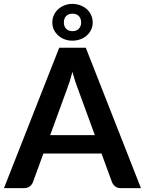

<svg xmlns="http://www.w3.org/2000/svg" viewBox="-26 -969 746 989"><path d="M462.5 -273 374.5 -513.5Q368 -529.5 361 -551.5Q354 -573.5 347 -599Q340.5 -573.5 333.5 -551.2Q326.5 -529 320 -512.5L232.5 -273ZM700 0H596Q578.5 0 567.5 -8.8Q556.5 -17.5 551 -30.5L497 -178H197.5L143.5 -30.5Q139.5 -19 128 -9.5Q116.5 0 99.5 0H-5.5L279 -723H416ZM243.5 -853Q243.5 -874.5 252 -892.2Q260.5 -910 274.8 -922.5Q289 -935 307.5 -942Q326 -949 346.5 -949Q367.5 -949 386.8 -942Q406 -935 420.2 -922.5Q434.5 -910 443 -892.2Q451.5 -874.5 451.5 -853Q451.5 -832 443 -815Q434.5 -798 420.2 -785.5Q406 -773 386.8 -766.2Q367.5 -759.5 346.5 -759.5Q326 -759.5 307.5 -766.2Q289 -773 274.8 -785.5Q260.5 -798 252 -815Q243.5 -832 243.5 -853ZM303 -853Q303 -833.5 314.5 -821Q326 -808.5 348 -808.5Q368 -808.5 380 -821Q392 -833.5 392 -853Q392 -874 380 -886.2Q368 -898.5 348 -898.5Q326 -898.5 314.5 -886.2Q303 -874 303 -853Z"/></svg>

Font: LatoLatin
Style: Bold
Weight: 700
Designer: Lukasz Dziedzic with Adam Twardoch and Botio Nikoltchev
Foundry: tyPoland Lukasz Dziedzic
Version: Version 2.015; 2015-08-06; http://www.latofonts.com/